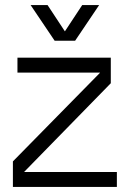

<svg xmlns="http://www.w3.org/2000/svg" viewBox="-20 -739 514 759"><path d="M31 0V-101L375 -451V-452H49V-511H418V-410L76 -60V-59H442V0ZM196 -578 101 -719H168L253 -590H220L305 -719H372L277 -578Z"/></svg>

Font: TikTok Sans 24pt Light
Style: Regular
Weight: 300
Version: Version 4.000